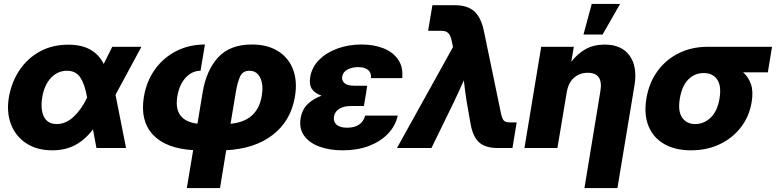

<svg xmlns="http://www.w3.org/2000/svg" viewBox="-20 -754 3953 978"><path d="M246.6 11.7Q168.9 11.7 114.7 -23.4Q60.5 -58.6 36.6 -119.4Q12.7 -180.2 24.9 -256.8Q38.1 -334.5 78.6 -395.5Q119.1 -456.5 182.6 -491.5Q246.1 -526.4 328.1 -526.4Q396 -526.4 440.4 -501Q484.9 -475.6 508.3 -428.2L551.8 -515.6H700.2L568.4 -271L622.1 0H471.2L453.6 -95.2Q414.1 -42.5 363.5 -15.4Q313 11.7 246.6 11.7ZM423.8 -256.8 423.3 -258.8Q412.6 -322.8 389.9 -358.2Q367.2 -393.6 321.3 -393.6Q273.4 -393.6 239.5 -357.2Q205.6 -320.8 195.3 -259.3Q185.1 -196.3 203.9 -159.2Q222.7 -122.1 268.6 -122.1Q315.4 -122.1 355.2 -159.4Q395 -196.8 423.3 -255.9Z M931.6 204.1 963.9 10.7Q824.2 2.4 758.5 -68.4Q692.9 -139.2 712.9 -260.7Q726.1 -340.3 769.3 -400.4Q812.5 -460.4 877.9 -493.9Q943.4 -527.3 1023.9 -527.3L1001.5 -393.6Q958.5 -393.6 925.8 -358.4Q893.1 -323.2 883.3 -263.2Q862.8 -139.2 985.8 -124L1012.2 -283.2Q1030.8 -396 1091.1 -461.7Q1151.4 -527.3 1263.2 -527.3Q1341.8 -527.3 1395.5 -494.1Q1449.2 -460.9 1472.4 -401.1Q1495.6 -341.3 1482.4 -262.2Q1461.9 -138.7 1369.9 -67.4Q1277.8 3.9 1132.3 11.2L1100.6 204.1ZM1154.3 -123.5Q1292 -136.2 1313.5 -266.1Q1322.8 -321.3 1305.7 -357.4Q1288.6 -393.6 1250 -393.6Q1215.8 -393.6 1202.6 -363.5Q1189.5 -333.5 1181.6 -287.1Z M1725.6 11.7Q1658.7 11.7 1607.2 -7.1Q1555.7 -25.9 1529.3 -62.5Q1502.9 -99.1 1511.2 -151.4Q1519 -197.3 1548.1 -224.6Q1577.1 -252 1618.2 -266.6Q1585 -277.8 1569.3 -300Q1553.7 -322.3 1560.1 -361.3Q1568.4 -411.6 1605.5 -449Q1642.6 -486.3 1699 -506.8Q1755.4 -527.3 1821.3 -527.3Q1884.8 -527.3 1933.6 -507.8Q1982.4 -488.3 2008.3 -450.2Q2034.2 -412.1 2028.8 -356H1869.6Q1872.1 -383.8 1854.7 -397.9Q1837.4 -412.1 1804.2 -412.1Q1773.4 -412.1 1750 -399.7Q1726.6 -387.2 1723.1 -363.8Q1719.7 -343.8 1734.9 -330.6Q1750 -317.4 1783.7 -317.4H1850.6L1845.7 -288.1H1846.2L1833.5 -213.9H1765.6Q1731.9 -213.9 1708.7 -200Q1685.5 -186 1681.2 -159.7Q1677.2 -133.3 1695.1 -118.4Q1712.9 -103.5 1748 -103.5Q1822.8 -103.5 1840.3 -165H2005.9Q1994.6 -112.8 1956.5 -73Q1918.5 -33.2 1859.4 -10.7Q1800.3 11.7 1725.6 11.7Z M2002 0 2287.6 -514.6 2280.8 -545.9Q2274.9 -574.2 2263.2 -585.7Q2251.5 -597.2 2226.6 -597.2H2160.6L2182.6 -727.5H2295.9Q2360.4 -727.5 2395.3 -696.8Q2430.2 -666 2444.8 -596.2L2530.8 -181.6Q2536.1 -153.8 2544.4 -142.1Q2552.7 -130.4 2579.1 -130.4H2611.8L2590.3 0H2516.1Q2451.2 0 2418.9 -30.3Q2386.7 -60.5 2375.5 -131.3L2356.9 -237.3Q2352.5 -264.2 2349.1 -291Q2345.7 -317.9 2342.8 -344.7Q2330.6 -317.9 2318.4 -291Q2306.2 -264.2 2293.5 -237.3L2177.7 0Z M2866.2 -280.3 2819.3 0H2651.4L2736.8 -515.6H2902.8L2890.1 -439.5Q2921.9 -481 2963.4 -503.9Q3004.9 -526.9 3059.6 -526.9Q3146.5 -526.9 3187 -470.7Q3227.5 -414.6 3211.9 -319.3L3125 204.1H2957L3038.1 -289.1Q3054.2 -383.3 2973.6 -383.3Q2933.6 -383.3 2904.1 -358.2Q2874.5 -333 2866.2 -280.3ZM2952.1 -578.1 2994.1 -733.9H3138.7L3049.3 -578.1Z M3500 11.7Q3419.4 11.7 3363.5 -20.3Q3307.6 -52.2 3283.4 -111.6Q3259.3 -170.9 3272.5 -252Q3286.1 -333 3329.3 -392.1Q3372.6 -451.2 3438.2 -483.4Q3503.9 -515.6 3584.5 -515.6H3912.6L3891.1 -385.7H3765.1Q3793 -361.8 3805.4 -324.5Q3817.9 -287.1 3808.6 -233.4Q3796.9 -161.6 3754.4 -106.2Q3711.9 -50.8 3646.5 -19.5Q3581.1 11.7 3500 11.7ZM3566.4 -381.8H3563Q3519 -381.8 3486.3 -349.4Q3453.6 -316.9 3442.9 -252Q3432.1 -187.5 3454.8 -154.8Q3477.5 -122.1 3521.5 -122.1Q3565.4 -122.1 3599.9 -154.8Q3634.3 -187.5 3645 -252Q3655.8 -316.9 3632.8 -349.4Q3609.9 -381.8 3566.4 -381.8Z"/></svg>

Font: Inter Display ExtraBold
Style: Italic
Weight: 800
Italic angle: -9.39999°
Designer: Rasmus Andersson
Foundry: rsms
Version: Version 4.000;git-a52131595